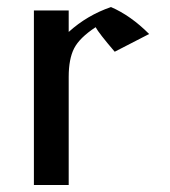

<svg xmlns="http://www.w3.org/2000/svg" viewBox="-20 -530 487 550"><path d="M77.1 0V-500H176.8V-438.5Q229.5 -486.3 297.9 -509.8Q354.5 -485.4 407.2 -432.6L308.6 -381.8Q262.7 -435.5 253.9 -452.1Q208 -421.9 192.4 -391.6Q176.8 -361.3 176.8 -309.6V0Z"/></svg>

Font: TriodPostnaja
Style: Medium
Weight: 500
Version: 20110805